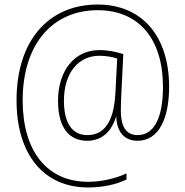

<svg xmlns="http://www.w3.org/2000/svg" viewBox="-20 -730 817 847"><path d="M726 -347C726 -569 608 -710 411 -710C199 -710 53 -557 53 -287C53 -53 169 97 369 97C433 97 492 84 538 62V35C489 58 426 72 369 72C186 72 80 -65 80 -287C80 -538 214 -685 411 -685C596 -685 699 -554 699 -347C699 -213 661 -134 587 -134C534 -134 513 -175 513 -243C513 -272 515 -308 516 -331L524 -491C495 -501 458 -509 418 -509C310 -509 236 -420 236 -285C236 -169 283 -109 365 -109C419 -109 468 -138 492 -215H493C495 -148 529 -109 587 -109C680 -109 726 -206 726 -347ZM262 -285C262 -410 327 -484 418 -484C449 -484 474 -479 497 -472L489 -319C482 -189 438 -134 365 -134C297 -134 262 -190 262 -285Z"/></svg>

Font: Noto Sans Devanagari SemiCondensed Thin
Style: Regular
Weight: 100
Width: 4
Designer: Jelle Bosma - Monotype Design Team
Foundry: Monotype Imaging Inc.
Version: Version 2.004